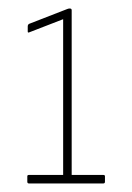

<svg xmlns="http://www.w3.org/2000/svg" viewBox="-20 -790 310 450"><path d="M48 -360Q44 -360 44 -364V-377Q44 -380 48 -380H128V-745L48 -714Q45 -713 45 -716V-728Q45 -732 48 -734L138 -769Q141 -770 141.5 -770Q142 -770 143 -770H144Q148 -770 148 -766V-380H222Q226 -380 226 -377V-364Q226 -360 222 -360Z"/></svg>

Font: Sofia Sans Condensed Thin
Style: Regular
Weight: 250
Version: Version 4.100